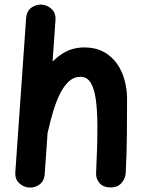

<svg xmlns="http://www.w3.org/2000/svg" viewBox="-20 -762 629 846"><path d="M73.1 -220.8Q66.7 -194.6 77.5 -171.4Q88.3 -148.3 111.7 -141.8Q139.8 -134 163.2 -146.6Q186.6 -159.2 191.5 -183.3Q201.5 -228.6 214.4 -271.5Q227.3 -314.3 244.3 -348.8Q261.4 -383.2 283.6 -403.4Q305.9 -423.6 334.8 -423.6Q363.3 -423.6 379.3 -397.8Q395.4 -372.1 402.2 -323.4Q409.1 -274.7 409.1 -205.4Q409.1 -158.7 407.7 -108.1Q406.2 -57.5 403.4 0.6Q402 25.8 418.8 44.9Q435.7 64 467.4 64Q498.3 64 515.4 44.4Q532.5 24.8 533.9 0.5Q538.2 -81.8 539.1 -163.6Q539.9 -245.5 539.9 -323.7Q539.9 -387.3 518.4 -439.4Q496.9 -491.5 454.9 -522.2Q412.8 -553 351 -553Q293.5 -553 247.9 -521Q202.3 -489 167.8 -438.4Q133.3 -387.8 109.7 -330Q86.2 -272.1 73.1 -220.8ZM106.7 64.3Q131.5 66.5 153.1 51.7Q174.7 36.9 177 4.5L224.4 -672.2Q226.7 -704.3 207.8 -722Q188.8 -739.6 164.6 -741.6Q140.3 -743.5 118.8 -728.6Q97.3 -713.6 95 -681.3L47.6 -4.5Q45.3 26.7 64 44.6Q82.8 62.5 106.7 64.3Z"/></svg>

Font: Mikhak VF
Style: Regular
Weight: 100
Designer: Amin Abedi
Version: Version 3.001